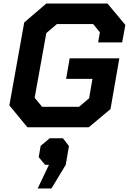

<svg xmlns="http://www.w3.org/2000/svg" viewBox="-20 -720 729 1086"><path d="M33 -124 117 -593 242 -700H588L689 -579L671 -480H535L545 -537L507 -584H302L242 -533L176 -167L218 -116H427L484 -164L503 -274H354L374 -390H655L605 -103L482 0H135ZM257 212H235L199 169L210 105L261 62H336L370 106L352 212L271 346H193Z"/></svg>

Font: Chakra Petch
Style: Bold Italic
Weight: 700
Italic angle: -10°
Designer: Katatrad Aksorn Co.,Ltd.
Foundry: Cadson Demak Co.,Ltd.
Version: Version 1.000; ttfautohint (v1.6)